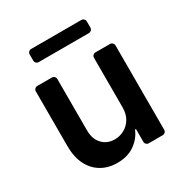

<svg xmlns="http://www.w3.org/2000/svg" viewBox="-170 -857 948 994"><g transform="rotate(-30 304.0 -360.0)"><path d="M153.1 -17Q111.9 -41.2 89.1 -86.6Q66.1 -132.5 66.1 -198.2V-524.9Q66.1 -533.4 72.1 -539.4Q78.1 -545.5 86.6 -545.5H173.7Q182.2 -545.5 188.4 -539.4Q194.6 -533.4 194.6 -524.9V-218Q194.6 -165.5 223 -135.7Q251.4 -105.1 297.6 -105.1Q326 -105.1 352.6 -119Q379.3 -132.8 396.3 -160.5Q413.7 -188.2 413.7 -229.4V-524.9Q413.7 -533.4 419.7 -539.4Q425.8 -545.5 434.3 -545.5H521.3Q529.8 -545.5 536 -539.4Q542.3 -533.4 542.3 -524.9V-20.6Q542.3 -12.1 536 -6Q529.8 0 521.3 0H438.2Q429.7 0 423.7 -6Q417.6 -12.1 417.6 -20.6V-96.9H411.9Q393.5 -51.5 351.2 -22Q309.3 7.1 247.9 7.1Q193.5 7.1 153.1 -17ZM454.9 -727.3H154.8Q146.3 -727.3 140.3 -721.2Q134.2 -715.2 134.2 -706.7V-669.4Q134.2 -660.9 140.3 -654.8Q146.3 -648.8 154.8 -648.8H454.9Q463.4 -648.8 469.6 -654.8Q475.9 -660.9 475.9 -669.4V-706.7Q475.9 -715.2 469.6 -721.2Q463.4 -727.3 454.9 -727.3Z"/></g></svg>

Font: DeltaSans SemiBold
Style: Regular
Weight: 600
Designer: Rasmus Andersson
Foundry: rsms
Version: Version 3.012